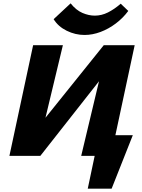

<svg xmlns="http://www.w3.org/2000/svg" viewBox="-20 -927 842 1142"><path d="M609 0V-123H770L690 0ZM502 195 569 -123H770L644 195ZM111 0 127 -73 597 -658H693L676 -580L220 0ZM36 0 177 -658H354L196 0ZM463 0 620 -658H781L640 0ZM483 -719Q428 -719 377 -744Q326 -769 299 -813L400 -907Q433 -866 470.5 -850Q508 -834 544 -834Q584 -834 622 -853Q660 -872 698 -905L743 -862Q712 -820 669 -787.5Q626 -755 578 -737Q530 -719 483 -719Z"/></svg>

Font: Ysabeau Infant Black
Style: Italic
Weight: 900
Italic angle: -12°
Designer: Christian Thalmann (Catharsis Fonts)
Version: Version 2.001;gftools[0.9.30]; featfreeze: ss01,ss02,lnum